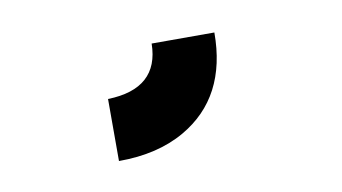

<svg xmlns="http://www.w3.org/2000/svg" viewBox="-33 -178 483 271"><g transform="rotate(-10 208.0 -42.5)"><path d="M120.1 35.2V-53.7Q193.4 -55.7 194.3 -120.1H284.2Q284.2 -27.3 214.8 12.7Q175.8 35.2 120.1 35.2Z"/></g></svg>

Font: Post No Bills Jaffna ExtraBold
Style: Regular
Weight: 800
Designer: Kosala Senevirathne, Siva Puranthara, Lasantha Premarathna, Tharique Azeez
Foundry: Mooniak
Version: Version 1.220 ; ttfautohint (v1.6)